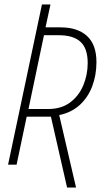

<svg xmlns="http://www.w3.org/2000/svg" viewBox="-20 -734 471 856"><path d="M279 102 207 -214H99L54 0H16L167 -714H205L183 -612H250Q326 -612 368 -573.5Q410 -535 410 -457Q410 -399 391 -349Q372 -299 335 -265.5Q298 -232 244 -221L319 102ZM194 -248Q254 -248 293 -277.5Q332 -307 351.5 -354Q371 -401 371 -453Q371 -518 339 -547.5Q307 -577 242 -577H176L107 -248Z"/></svg>

Font: Noto Sans Condensed ExtraLight
Style: Italic
Weight: 200
Width: 3
Italic angle: -12°
Designer: Monotype Design Team
Foundry: Monotype Imaging Inc.
Version: Version 2.013; ttfautohint (v1.8.4.7-5d5b)